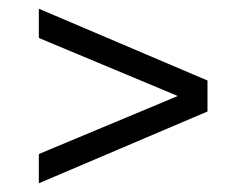

<svg xmlns="http://www.w3.org/2000/svg" viewBox="-20 -600 564 440"><path d="M69 -180V-247L403 -386.5V-373.5L69 -513V-580L455.5 -415.5V-344.5Z"/></svg>

Font: Encode Sans SC SemiCondensed
Style: Regular
Weight: 400
Width: 4
Designer: Multiple Designers
Foundry: Impallari Type
Version: Version 3.002